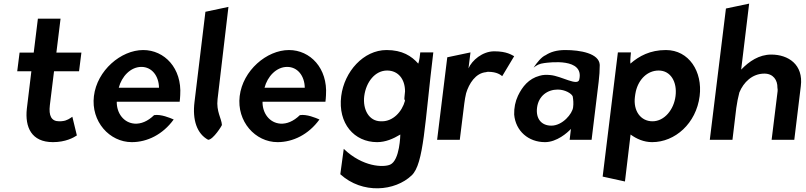

<svg xmlns="http://www.w3.org/2000/svg" viewBox="-20 -771 4448 1059"><path d="M404 -24 379 -127C367 -119 349 -105 324 -103C319 -102 313 -102 306 -102C263 -102 248 -133 255 -191L278 -378H416L429 -481H291L314 -668H189L166 -481H88L75 -378H153L128 -171C117 -70 153 13 272 13C342 13 386 -12 404 -24Z M624 -210H971C972 -222 974 -234 974 -246C984 -395 887 -495 770 -495C647 -495 515 -382 498 -241C481 -101 584 13 707 13C792 13 878 -29 938 -112C917 -121 868 -142 830 -136C794 -101 757 -87 723 -89C663 -93 623 -146 624 -210ZM857 -287H635C651 -349 700 -402 760 -402C817 -402 856 -353 857 -287Z M1128 0C1156 0 1206 -81 1204 -82C1202 -118 1172 -156 1180 -224L1240 -733L1113 -706L1053 -210C1040 -108 1067 -33 1128 0Z M1428 -210H1775C1776 -222 1778 -234 1778 -246C1788 -395 1691 -495 1574 -495C1451 -495 1319 -382 1302 -241C1285 -101 1388 13 1511 13C1596 13 1682 -29 1742 -112C1721 -121 1672 -142 1634 -136C1598 -101 1561 -87 1527 -89C1467 -93 1427 -146 1428 -210ZM1661 -287H1439C1455 -349 1504 -402 1564 -402C1621 -402 1660 -353 1661 -287Z M2081 -102C2015 -102 1980 -167 1989 -241C1999 -319 2049 -382 2115 -382C2176 -382 2214 -335 2214 -267C2213 -257 2212 -247 2211 -237C2210 -230 2209 -223 2214 -216C2197 -153 2147 -102 2087 -102ZM2251 196C2318 132 2322 -89 2370 -482H2298C2297 -470 2293 -435 2287 -420C2250 -462 2199 -495 2112 -495C1985 -495 1879 -376 1862 -241C1843 -90 1934 13 2060 13C2106 13 2148 -5 2188 -29C2188 -29 2186 113 2132 137C2096 153 1981 151 1876 50L1857 190C1979 301 2159 284 2251 196Z M2816 -461C2803 -467 2777 -488 2706 -488C2641 -488 2583 -438 2564 -394L2575 -482L2447 -455L2391 0H2516L2541 -201C2543 -220 2547 -239 2551 -257C2567 -310 2603 -368 2661 -373C2664 -374 2668 -375 2672 -375C2722 -375 2742 -357 2750 -351Z M2990 -467C2966 -457 2941 -425 2923 -398C2941 -412 2956 -420 2981 -423C3011 -427 3203 -453 3175 -332C3166 -294 3078 -351 3016 -357C2994 -359 2976 -359 2956 -353C2896 -337 2861 -293 2837 -243C2822 -211 2815 -176 2816 -139C2824 -48 2895 13 2986 13C3051 13 3110 -39 3129 -60L3122 0H3243L3282 -320C3286 -353 3288 -383 3288 -413C3285 -477 3180 -495 3098 -495C3050 -495 3016 -484 2990 -467ZM3021 -78C2967 -78 2935 -115 2942 -176C2950 -243 3001 -277 3056 -277C3097 -277 3133 -255 3139 -239C3142 -221 3144 -200 3141 -179C3137 -144 3083 -78 3021 -78Z M3839 -241C3856 -376 3780 -495 3653 -495C3566 -495 3505 -462 3457 -420C3455 -435 3459 -470 3460 -482H3388L3304 203L3427 230L3458 -29C3491 -5 3531 13 3577 13C3703 13 3820 -90 3839 -241ZM3482 -237C3483 -247 3485 -257 3487 -267C3503 -335 3552 -382 3613 -382C3679 -382 3716 -319 3706 -241C3697 -167 3645 -102 3579 -102C3514 -102 3472 -159 3482 -237Z M4361 0 4397 -296C4412 -415 4328 -470 4234 -470C4167 -470 4112 -433 4068 -387L4112 -751L3984 -724L3895 0H4020L4041 -175C4045 -205 4051 -234 4058 -261C4081 -317 4129 -365 4196 -365C4245 -365 4269 -329 4268 -287C4269 -281 4270 -274 4269 -268L4236 0Z"/></svg>

Font: Bluebird
Style: NrwObl
Weight: 400
Designer: Jasper
Foundry: Cannot Into Space Fonts
Version: Version 0.98